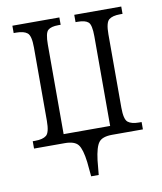

<svg xmlns="http://www.w3.org/2000/svg" viewBox="-80 -600 694 825"><g transform="rotate(-10 267.5 -188.0)"><path d="M251 160 245 97Q238 40 222.5 20Q207 0 164 0H30V-32H41Q74 -32 89.5 -44.5Q105 -57 105 -108V-428Q105 -479 89.5 -491.5Q74 -504 41 -504H30V-536H235V-504H225Q193 -504 179.5 -492Q166 -480 166 -430V-39H369V-430Q369 -480 355.5 -492Q342 -504 310 -504H300V-536H505V-504H494Q461 -504 445.5 -491.5Q430 -479 430 -428V-108Q430 -57 445.5 -44.5Q461 -32 494 -32H505V0H371Q328 0 312.5 20Q297 40 290 97L284 160Z"/></g></svg>

Font: Noto Serif Condensed Light
Style: Regular
Weight: 300
Width: 3
Designer: Monotype Design Team
Foundry: Monotype Imaging Inc.
Version: Version 2.013